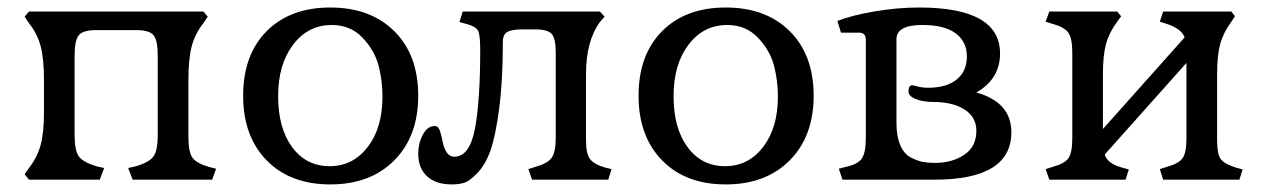

<svg xmlns="http://www.w3.org/2000/svg" viewBox="-20 -481 3388 514"><path d="M247.1 0 258.8 -31.2 237.3 -36.1Q202.1 -46.9 190.9 -62.5Q179.7 -78.1 179.7 -120.1V-331.1Q179.7 -373 190.9 -386.7Q202.1 -400.4 237.3 -400.4H344.7Q379.9 -400.4 391.1 -386.7Q402.3 -373 402.3 -331.1V-120.1Q402.3 -78.1 391.1 -62.5Q379.9 -46.9 344.7 -36.1L323.2 -31.2L335 0H547.9L558.6 -29.3L539.1 -34.2Q505.9 -43.9 495.1 -59.1Q484.4 -74.2 484.4 -114.3V-267.6Q484.4 -323.2 493.2 -356.9Q502 -390.6 524.4 -418.9L536.1 -436.5L524.4 -450.2H57.6L45.9 -436.5L57.6 -418.9Q80.1 -390.6 88.9 -356.9Q97.7 -323.2 97.7 -267.6V-181.6Q97.7 -126 88.9 -93.3Q80.1 -60.5 57.6 -31.2L45.9 -14.6L57.6 0Z M724.6 -223.6Q724.6 -308.6 764.6 -361.3Q804.7 -414.1 868.2 -414.1Q918 -414.1 950.2 -380.4Q982.4 -346.7 993.2 -306.2Q1003.9 -265.6 1003.9 -222.7Q1003.9 -138.7 964.4 -87.4Q924.8 -36.1 862.3 -36.1Q799.8 -36.1 762.2 -86.9Q724.6 -137.7 724.6 -223.6ZM1099.6 -224.6Q1099.6 -334 1035.6 -397.5Q971.7 -460.9 864.3 -460.9Q756.8 -460.9 693.8 -397.5Q630.9 -334 630.9 -224.6Q630.9 -116.2 693.8 -51.8Q756.8 12.7 864.3 12.7Q971.7 12.7 1035.6 -51.8Q1099.6 -116.2 1099.6 -224.6Z M1326.2 -369.1Q1326.2 -389.6 1338.9 -396Q1351.6 -402.3 1377.9 -402.3H1413.1Q1446.3 -402.3 1457 -390.1Q1467.8 -377.9 1467.8 -338.9V-112.3Q1467.8 -73.2 1456.5 -58.1Q1445.3 -43 1413.1 -34.2L1394.5 -28.3L1404.3 0H1608.4L1617.2 -28.3L1600.6 -32.2Q1570.3 -41 1559.6 -55.2Q1548.8 -69.3 1548.8 -104.5V-282.2Q1548.8 -371.1 1585.9 -421.9L1598.6 -436.5L1585.9 -450.2H1218.8L1210 -421.9L1228.5 -417Q1253.9 -410.2 1259.8 -398.9Q1265.6 -387.7 1265.6 -347.7Q1265.6 -211.9 1251.5 -136.7Q1237.3 -61.5 1196.3 -61.5Q1171.9 -61.5 1164.1 -106.4Q1163.1 -109.4 1162.1 -114.7Q1161.1 -120.1 1160.2 -122.6Q1159.2 -125 1158.2 -128.9Q1157.2 -132.8 1155.8 -135.3Q1154.3 -137.7 1152.8 -139.6Q1151.4 -141.6 1148.9 -142.6Q1146.5 -143.6 1143.6 -143.6Q1124 -143.6 1111.8 -120.1Q1099.6 -96.7 1099.6 -69.3Q1099.6 -31.2 1123 -9.3Q1146.5 12.7 1189.5 12.7Q1208 12.7 1222.7 8.3Q1237.3 3.9 1258.3 -18.1Q1279.3 -40 1293 -78.1Q1306.6 -116.2 1316.4 -190.9Q1326.2 -265.6 1326.2 -369.1Z M1783.2 -223.6Q1783.2 -308.6 1823.2 -361.3Q1863.3 -414.1 1926.8 -414.1Q1976.6 -414.1 2008.8 -380.4Q2041 -346.7 2051.8 -306.2Q2062.5 -265.6 2062.5 -222.7Q2062.5 -138.7 2022.9 -87.4Q1983.4 -36.1 1920.9 -36.1Q1858.4 -36.1 1820.8 -86.9Q1783.2 -137.7 1783.2 -223.6ZM2158.2 -224.6Q2158.2 -334 2094.2 -397.5Q2030.3 -460.9 1922.9 -460.9Q1815.4 -460.9 1752.4 -397.5Q1689.5 -334 1689.5 -224.6Q1689.5 -116.2 1752.4 -51.8Q1815.4 12.7 1922.9 12.7Q2030.3 12.7 2094.2 -51.8Q2158.2 -116.2 2158.2 -224.6Z M2379.9 -152.3V-376Q2379.9 -414.1 2449.2 -414.1Q2508.8 -414.1 2538.6 -391.6Q2568.4 -369.1 2568.4 -330.1Q2568.4 -290 2541 -268.1Q2513.7 -246.1 2464.8 -246.1Q2449.2 -246.1 2436.5 -249.5Q2423.8 -252.9 2422.9 -252.9Q2412.1 -252.9 2412.1 -236.3Q2412.1 -223.6 2431.6 -215.8Q2451.2 -208 2479.5 -208H2486.3Q2536.1 -206.1 2564.9 -186Q2593.8 -166 2593.8 -130.9Q2593.8 -87.9 2561 -66.4Q2528.3 -44.9 2483.4 -44.9Q2464.8 -44.9 2451.2 -47.4Q2437.5 -49.8 2418.9 -59.1Q2400.4 -68.4 2390.1 -92.3Q2379.9 -116.2 2379.9 -152.3ZM2481.4 0Q2687.5 0 2687.5 -127Q2687.5 -207 2593.8 -233.4Q2657.2 -269.5 2657.2 -337.9Q2657.2 -460.9 2440.4 -460.9Q2381.8 -460.9 2319.8 -450.2Q2257.8 -439.5 2221.7 -424.8L2231.4 -393.6H2280.3Q2297.9 -393.6 2297.9 -374V-112.3Q2297.9 -72.3 2287.1 -56.6Q2276.4 -41 2244.1 -34.2L2225.6 -29.3L2235.4 0Z M2993.2 0 3002 -27.3 2984.4 -32.2Q2944.3 -43 2937.5 -67.4L3156.2 -312.5V-110.4Q3156.2 -72.3 3146 -57.6Q3135.7 -43 3103.5 -34.2L3085 -28.3L3093.8 0H3297.9L3306.6 -27.3L3289.1 -32.2Q3257.8 -42 3248 -55.2Q3238.3 -68.4 3238.3 -104.5V-282.2Q3238.3 -333 3246.6 -363.3Q3254.9 -393.6 3276.4 -422.9L3286.1 -437.5L3276.4 -450.2H3093.8L3085 -422.9L3103.5 -417Q3142.6 -404.3 3151.4 -380.9L2932.6 -135.7V-282.2Q2932.6 -333 2940.9 -363.3Q2949.2 -393.6 2970.7 -422.9L2981.4 -437.5L2970.7 -450.2H2789.1L2779.3 -422.9L2797.9 -417Q2830.1 -408.2 2840.3 -393.1Q2850.6 -377.9 2850.6 -339.8V-110.4Q2850.6 -72.3 2840.3 -57.6Q2830.1 -43 2797.9 -34.2L2779.3 -28.3L2789.1 0Z"/></svg>

Font: Kurale
Style: Regular
Weight: 400
Version: 1.0; ttfautohint (v1.3)